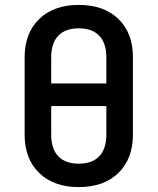

<svg xmlns="http://www.w3.org/2000/svg" viewBox="-20 -750 640 780"><path d="M300 10Q198 10 139 -47.5Q80 -105 80 -203V-517Q80 -615 139 -672.5Q198 -730 300 -730Q402 -730 461 -673Q520 -616 520 -518V-203Q520 -105 461 -47.5Q402 10 300 10ZM188 -411H412V-517Q412 -575 383 -605Q354 -635 300 -635Q246 -635 217 -605Q188 -575 188 -517ZM300 -85Q354 -85 383 -115Q412 -145 412 -203V-319H188V-203Q188 -145 217 -115Q246 -85 300 -85Z"/></svg>

Font: JetBrains Mono NL SemiBold
Style: Regular
Weight: 600
Designer: Philipp Nurullin, Konstantin Bulenkov
Foundry: JetBrains
Version: Version 2.304; ttfautohint (v1.8.4.7-5d5b)